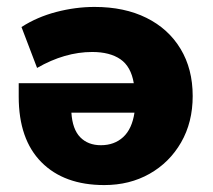

<svg xmlns="http://www.w3.org/2000/svg" viewBox="-20 -523 614 554"><path d="M281 11Q165 11 99.5 -55Q34 -121 34 -244V-283H366Q358 -331 327.5 -352Q297 -373 246 -373Q167 -373 87 -327L42 -445Q87 -474 142.5 -488.5Q198 -503 253 -503Q339 -503 402.5 -471.5Q466 -440 501 -382Q536 -324 536 -246Q536 -170 502.5 -112Q469 -54 411.5 -21.5Q354 11 281 11ZM271 -104Q310 -104 335.5 -127.5Q361 -151 368 -198H186Q189 -150 211.5 -127Q234 -104 271 -104Z"/></svg>

Font: Nunito Sans Black
Style: Regular
Weight: 900
Designer: Vernon Adams
Foundry: Vernon Adams
Version: Version 3.006; ttfautohint (v1.8.3)